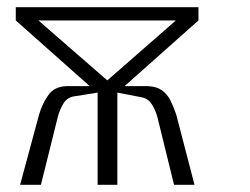

<svg xmlns="http://www.w3.org/2000/svg" viewBox="-20 -515 698 535"><path d="M36 0 89 -196Q98 -227 115 -250.5Q132 -274 166 -275H230L24 -458V-495H533V-458L327 -275H392Q416 -274 431 -263.5Q446 -253 455 -235Q464 -217 471 -196L522 0H465L419 -187Q414 -207 403 -224.5Q392 -242 369 -245L307 -257V0H252V-257L190 -247Q168 -245 157 -227Q146 -209 141 -189L94 0ZM279 -291 470 -458H87Z"/></svg>

Font: Alumni Sans
Style: Regular
Weight: 400
Designer: Robert E. Leuschke
Foundry: Robert E. Leuschke
Version: Version 1.018